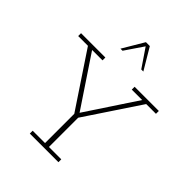

<svg xmlns="http://www.w3.org/2000/svg" viewBox="-223 -921 1044 1044"><g transform="rotate(45 299.0 -399.0)"><path d="M189 0V-22H284V-247L75 -561H0V-583H187V-561H107L308 -260H293L492 -561H412V-583H598V-561H523L314 -247V-22H409V0ZM211 -675 284 -798H314L387 -675H371L299 -781L227 -675Z"/></g></svg>

Font: Rokkitt Thin
Style: Regular
Weight: 250
Version: Version 3.103